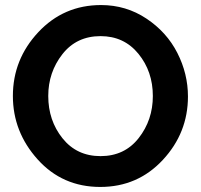

<svg xmlns="http://www.w3.org/2000/svg" viewBox="-20 -735 796 760"><path d="M377 5Q227 5 129 -104Q31 -213 31 -355Q31 -500 131.5 -607.5Q232 -715 380 -715Q479 -715 559.5 -661.5Q640 -608 682 -525.5Q724 -443 724 -353Q724 -209 624.5 -102Q525 5 377 5ZM171 -355Q171 -258 227.5 -187.5Q284 -117 378 -117Q473 -117 529 -188.5Q585 -260 585 -355Q585 -452 528 -522Q471 -592 378 -592Q283 -592 227 -520.5Q171 -449 171 -355Z"/></svg>

Font: Raleway
Style: Bold
Weight: 700
Designer: Matt McInerney, Pablo Impallari, Rodrigo Fuenzalida
Foundry: Matt McInerney, Pablo Impallari, Rodrigo Fuenzalida
Version: Version 3.000